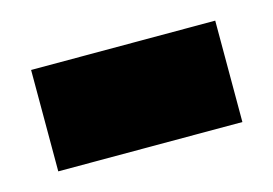

<svg xmlns="http://www.w3.org/2000/svg" viewBox="-39 -407 395 278"><g transform="rotate(-15 159.0 -268.0)"><path d="M21 -192V-344H297V-192Z"/></g></svg>

Font: Noto Sans Gujarati UI Black
Style: Regular
Weight: 900
Designer: Jelle Bosma - Monotype Design Team, Universal Thirst
Foundry: Monotype Imaging Inc.
Version: Version 2.106; ttfautohint (v1.8.4.7-5d5b)